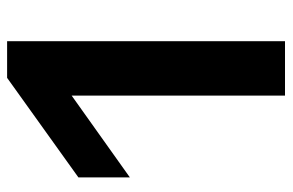

<svg xmlns="http://www.w3.org/2000/svg" viewBox="-154 -628 782 513"><g transform="rotate(-90 236.5 -371.0)"><path d="M238 0V-570L19.5 -414.5V-552L285.5 -742.5H383.5V0Z"/></g></svg>

Font: Encode Sans Exp SmBold
Style: Regular
Weight: 600
Width: 7
Designer: Multiple Designers
Foundry: Impallari Type
Version: Version 3.002; ttfautohint (v1.8.3) -l 8 -r 50 -G 200 -x 14 